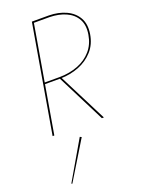

<svg xmlns="http://www.w3.org/2000/svg" viewBox="-184 -779 859 1172"><g transform="rotate(-20 245.5 -193.0)"><path d="M232 -317 393 0H380L220 -317ZM191 -700 71 0H60L180 -700ZM182 -700H291Q353 -699 401.5 -676.5Q450 -654 474 -611.5Q498 -569 488 -507Q478 -444 440 -401.5Q402 -359 346.5 -337Q291 -315 226 -314H116L118 -324H227Q290 -325 343 -345.5Q396 -366 431.5 -406.5Q467 -447 477 -507Q487 -567 464.5 -607Q442 -647 396 -667.5Q350 -688 290 -689H180ZM225 66 74 314 68 312 214 61Z"/></g></svg>

Font: Jost Thin
Style: Italic
Weight: 200
Italic angle: -5°
Version: Version 3.710